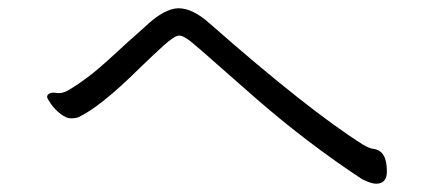

<svg xmlns="http://www.w3.org/2000/svg" viewBox="-20 -552 1040 464"><path d="M329 -486Q377 -532 411.5 -532Q446 -532 487 -495Q726 -285 858 -202Q873 -193 884 -192Q915 -187 915 -138Q915 -108 889 -108Q877 -108 855 -119Q723 -206 601 -312Q547 -359 506.5 -395Q466 -431 445 -448.5Q424 -466 413 -466Q402 -466 376 -442.5Q350 -419 316 -386Q223 -294 170 -269Q163 -266 151.5 -266Q140 -266 126 -277Q112 -288 103 -301Q94 -314 94 -317.5Q94 -321 95 -322Q101 -330 116 -327.5Q131 -325 147 -335Q195 -364 241 -406.5Q287 -449 329 -486Z"/></svg>

Font: LXGW WenKai Lite
Style: Regular
Weight: 400
Designer: LXGW / Fontworks Inc.
Foundry: LXGW / Fontworks Inc.
Version: Version 1.511; March 25, 2025